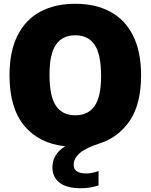

<svg xmlns="http://www.w3.org/2000/svg" viewBox="-20 -770 800 1020"><path d="M729.5 -370Q729.5 -216 668.5 -127.5Q607.5 -39 509 -8Q434.5 16 403 44Q371.5 72 371.5 105.5Q371.5 151.5 438 151.5Q467.5 151.5 503.5 138.5V215Q458.5 230 409.5 230Q334 230 296.2 200.5Q258.5 171 258.5 118.5Q258.5 85 274.5 57.5Q290.5 30 326 7Q186.5 -8 108.5 -102.5Q30.5 -197 30.5 -370Q30.5 -497 73.5 -582Q116.5 -667 195 -708.5Q273.5 -750 380 -750Q486.5 -750 565 -708.2Q643.5 -666.5 686.5 -581.5Q729.5 -496.5 729.5 -370ZM517 -366Q517 -481 482.8 -531.8Q448.5 -582.5 380 -582.5Q312 -582.5 277.5 -533Q243 -483.5 243 -374Q243 -258.5 277.2 -208Q311.5 -157.5 380 -157.5Q448.5 -157.5 482.8 -207Q517 -256.5 517 -366Z"/></svg>

Font: Encode Sans Semi Condensed Black
Style: Regular
Weight: 900
Width: 4
Designer: Multiple Designers
Foundry: Impallari Type
Version: Version 2.000